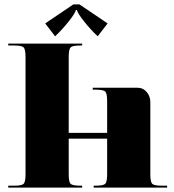

<svg xmlns="http://www.w3.org/2000/svg" viewBox="-20 -854 790 874"><path d="M341.8 -833.9 469.8 -747.4 424.8 -688.8Q392 -719.4 362.5 -756.8Q333 -794.1 330 -808.6H325.6Q322.6 -794.1 293.1 -756.8Q263.5 -719.4 230.8 -688.8L185.8 -747.4L313.8 -833.9ZM17.5 -655.6H354V-646.9H345.3Q309.9 -646.9 301.4 -638.3Q292.8 -629.8 292.8 -594.4V-249.1H467.7V-393.4Q467.7 -428.8 459.1 -437.3Q450.6 -445.8 415.2 -445.8H402.1V-454.5H607.5Q631.1 -454.5 647.7 -435.3Q664.3 -416.1 664.3 -389V-61.2Q664.3 -25.8 672.9 -17.3Q681.4 -8.7 716.8 -8.7H740.8V0H406.5V-8.7H415.2Q450.6 -8.7 459.1 -17.3Q467.7 -25.8 467.7 -61.2V-222.9H292.8V-61.2Q292.8 -25.8 301.4 -17.3Q309.9 -8.7 345.3 -8.7H354V0H17.5V-8.7H43.7Q79.1 -8.7 87.6 -17.3Q96.2 -25.8 96.2 -61.2V-594.4Q96.2 -629.8 87.6 -638.3Q79.1 -646.9 43.7 -646.9H17.5Z"/></svg>

Font: Wabroye
Style: Medium
Weight: 500
Designer: gluk
Foundry: gluk
Version: Version 0.14